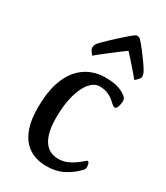

<svg xmlns="http://www.w3.org/2000/svg" viewBox="-198 -871 838 969"><g transform="rotate(30 221.5 -387.0)"><path d="M236.1 13Q200 13 167.3 1.4Q134.5 -10.2 108.9 -37Q83.2 -63.7 68.2 -109.1Q53.1 -154.4 53.1 -221.1Q53.1 -306.1 71.5 -364.3Q89.9 -422.5 121.2 -457.4Q152.5 -492.4 191.5 -508.2Q230.4 -524 270.6 -524Q316 -524 343.8 -516.2Q371.6 -508.3 392.9 -492.4Q402.5 -486 405.8 -478.9Q409.1 -471.9 409.1 -464Q409.1 -455.7 406.6 -444.2Q404.1 -432.7 400.1 -424.3Q396.2 -415.8 389.6 -415.8Q381.3 -415.8 368.6 -427Q346.1 -449.5 322.8 -460.2Q299.6 -470.8 270 -470.8Q240.9 -470.8 215.4 -441.7Q189.8 -412.6 174.1 -356.7Q158.4 -300.8 158.4 -221.1Q158.4 -166.6 170.9 -128Q183.3 -89.3 208.2 -69.1Q233.1 -48.8 270.4 -48.8Q297 -48.8 319.1 -57.8Q341.2 -66.8 358.9 -79.4Q376.7 -92 387.6 -101.3Q397 -109 399.8 -111.7Q402.7 -114.4 405.7 -114.4Q411.3 -114.4 414.7 -105.5Q418 -96.5 418 -85Q418 -78.9 416.4 -74.8Q414.8 -70.7 409.5 -64.8Q379 -31.7 336.2 -9.4Q293.3 13 236.1 13ZM159.7 -585.5Q153.2 -592.8 146.3 -602.7Q139.5 -612.5 139.5 -622.2Q139.5 -627.8 141.1 -633.5Q142.8 -639.2 146.6 -645Q150.6 -651 163.7 -664.5Q176.9 -678 194.8 -694.7Q212.8 -711.5 231.4 -728.5Q250.1 -745.5 265.6 -758.9Q281.1 -772.4 288.8 -777.9Q295.6 -783.1 299.5 -784.9Q303.4 -786.7 308.6 -786.7Q313 -786.7 317.3 -784.9Q321.6 -783.1 327 -777.9Q343.9 -759.8 362.8 -735.1Q381.8 -710.3 398.4 -686.8Q415.1 -663.3 423 -648.4Q426.7 -642.1 429 -634.7Q431.4 -627.3 431.4 -620.3Q431.4 -612.4 422.4 -602.2Q413.4 -592.1 404.9 -585.5Q403.3 -588.4 392.2 -601.3Q381.1 -614.1 365.6 -632.1Q350.1 -650.1 334.1 -668.1Q318 -686.1 305.9 -698.7Q286.7 -685.1 263.1 -667Q239.5 -649 216.8 -631.5Q194.1 -614 178.3 -601.4Q162.6 -588.7 159.7 -585.5Z"/></g></svg>

Font: Briem Hand Thin
Style: Regular
Weight: 100
Designer: Gunnlaugur SE Briem, Eben Sorkin
Foundry: Sorkin Type Co.
Version: Version 1.003